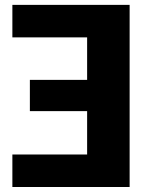

<svg xmlns="http://www.w3.org/2000/svg" viewBox="-20 -748 609 768"><path d="M498.5 -728.5V0H29.5V-130H328.5V-303.5H99.5V-428.5H328.5V-598.5H29.5V-728.5Z"/></svg>

Font: Lato Black
Style: Regular
Weight: 900
Designer: Lukasz Dziedzic
Foundry: tyPoland Lukasz Dziedzic
Version: Version 2.007; 2014-02-27